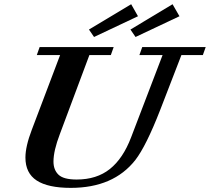

<svg xmlns="http://www.w3.org/2000/svg" viewBox="-20 -889 1008 922"><path d="M431.6 -711.4 407.2 -747.1 609.9 -868.7 642.6 -811ZM630.9 -711.4 606.4 -747.1 808.6 -868.7 841.8 -811ZM319.8 13.2Q210.4 13.2 156.2 -22.2Q102.1 -57.6 102.1 -132.3Q102.1 -186 132.8 -266.1L268.6 -624.5H156.7L170.4 -663.1H525.9L512.2 -624.5H409.2L267.6 -245.6Q236.8 -165 236.8 -113.3Q236.8 -73.2 261 -50Q285.2 -26.9 348.1 -26.9Q444.3 -26.9 507.6 -77.4Q570.8 -127.9 609.4 -229L760.7 -624.5H649.4L663.1 -663.1H967.8L954.1 -624.5H851.1L749 -360.4Q681.6 -187.5 629.9 -120.6Q524.9 13.2 319.8 13.2Z"/></svg>

Font: Elstob 8pt
Style: Bold Italic
Weight: 700
Italic angle: -20°
Designer: Peter S. Baker
Version: Version 1.015